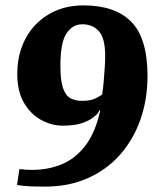

<svg xmlns="http://www.w3.org/2000/svg" viewBox="-20 -680 568 712"><path d="M148 12Q114 12 91.5 11Q69 10 43 6L52 -53Q76 -50 99 -50Q159 -50 209.5 -71Q260 -92 297 -140.5Q334 -189 352 -271L348 -270Q347 -267 345 -264Q343 -261 340 -257Q338 -254 324.5 -243.5Q311 -233 284 -223.5Q257 -214 213 -214Q171 -214 132 -235.5Q93 -257 68.5 -299.5Q44 -342 44 -406Q44 -461 61.5 -507.5Q79 -554 111.5 -588Q144 -622 189 -641Q234 -660 290 -660Q407 -660 467 -599Q527 -538 527 -398Q527 -311 500.5 -236Q474 -161 424.5 -105.5Q375 -50 305 -19Q235 12 148 12ZM284 -306Q316 -306 335 -315.5Q354 -325 359 -330Q362 -350 364.5 -377Q367 -404 368.5 -430Q370 -456 370 -473Q370 -538 347 -564Q324 -590 285 -590Q249 -590 226.5 -556Q204 -522 204 -436Q204 -384 213 -355.5Q222 -327 240 -316.5Q258 -306 284 -306Z"/></svg>

Font: Faustina Light ExtraBold
Style: Italic
Weight: 800
Italic angle: -8°
Version: Version 1.200